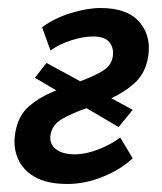

<svg xmlns="http://www.w3.org/2000/svg" viewBox="-20 -449 404 479"><path d="M148 10Q97 10 66 -8Q35 -26 23 -57.5Q11 -89 20 -127Q28 -163 53 -184.5Q78 -206 112 -220Q146 -234 178 -245.5Q210 -257 233.5 -270.5Q257 -284 261 -306Q265 -328 253.5 -343Q242 -358 212 -358Q188 -358 158 -348.5Q128 -339 106 -323L85 -381Q116 -404 157 -416.5Q198 -429 231 -429Q300 -429 330 -391.5Q360 -354 348 -299Q340 -263 314.5 -240.5Q289 -218 256.5 -203.5Q224 -189 191.5 -177.5Q159 -166 135.5 -152.5Q112 -139 107 -117Q101 -93 117.5 -78.5Q134 -64 167 -64Q194 -64 226 -76.5Q258 -89 280 -106L311 -54Q281 -26 236.5 -8Q192 10 148 10ZM276 -132 67 -255 96 -292 311 -175Z"/></svg>

Font: Ysabeau SemiBold
Style: Italic
Weight: 600
Italic angle: -12°
Designer: Christian Thalmann (Catharsis Fonts)
Version: Version 2.002